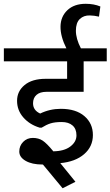

<svg xmlns="http://www.w3.org/2000/svg" viewBox="-36 -879 584 1015"><path d="M188 -9.3Q133.3 -9.3 99.6 -28.6Q65.9 -47.9 65.9 -77.9Q65.9 -107.9 86.4 -128.9Q106.9 -149.9 137.5 -149.9Q168 -149.9 189.7 -135.5Q211.4 -121.1 244.6 -80.6V-79.1Q302.7 -79.6 335.4 -104.2Q368.2 -128.9 368.2 -163.3Q368.2 -197.8 347.4 -215.8Q326.7 -233.9 290.3 -233.9Q253.9 -233.9 231.4 -226.8Q209 -219.7 184.1 -204.1H173.8Q120.6 -220.2 87.4 -258.1Q54.2 -295.9 54.2 -346.2Q54.2 -396.5 94 -429.4Q133.8 -462.4 205.6 -462.4H318.8V-554.7H-15.6V-623.5H314.9Q283.2 -686.5 283.9 -739Q284.7 -791.5 320.3 -825.2Q356 -858.9 417 -858.9Q460.9 -858.9 494.6 -844.7L487.3 -791Q462.4 -796.9 439 -797.4Q406.7 -798.3 386 -778.6Q365.2 -758.8 365.2 -716.6Q365.2 -674.3 391.6 -623.5H528.3V-554.7H406.2V-393.6H209.5Q175.3 -393.6 157 -377.4Q138.7 -361.3 138.7 -333Q138.7 -295.9 176.3 -278.8Q227.5 -303.7 285.6 -303.7Q365.2 -303.7 410.2 -265.1Q455.1 -226.6 455.1 -165.3Q455.1 -104 408.7 -64Q362.3 -23.9 282.7 -16.6L362.8 82L294.9 116.2L190.9 -9.3Z"/></svg>

Font: Yantramanav
Style: Regular
Weight: 400
Version: Version 1.000;PS 1.0;hotconv 1.0.72;makeotf.lib2.5.5900; ttf